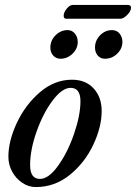

<svg xmlns="http://www.w3.org/2000/svg" viewBox="-20 -744 551 778"><path d="M14 -109Q14 -173 48.5 -246.5Q83 -320 142 -370.5Q201 -421 272 -421Q327 -421 359.5 -385.5Q392 -350 392 -294Q392 -230 358 -157.5Q324 -85 263 -35.5Q202 14 125 14Q96 14 70.5 -3Q45 -20 29.5 -48Q14 -76 14 -109ZM306 -334Q306 -388 266 -388Q232 -388 193.5 -337Q155 -286 128.5 -211.5Q102 -137 102 -75Q102 -19 142 -19Q177 -19 215.5 -72.5Q254 -126 280 -201.5Q306 -277 306 -334ZM184 -551Q184 -580 205 -601Q226 -622 254 -622Q272 -622 283.5 -608Q295 -594 295 -574Q295 -547 274 -526.5Q253 -506 225 -506Q207 -506 195.5 -519Q184 -532 184 -551ZM365 -551Q365 -580 385.5 -601Q406 -622 434 -622Q453 -622 464.5 -608Q476 -594 476 -574Q476 -547 455 -526.5Q434 -506 405 -506Q387 -506 376 -519Q365 -532 365 -551ZM238 -680Q238 -694 250.5 -709Q263 -724 275 -724H497Q511 -724 511 -713Q511 -699 495.5 -683.5Q480 -668 468 -668H249Q238 -668 238 -680Z"/></svg>

Font: EB Garamond Medium
Style: Italic
Weight: 500
Italic angle: -17.2°
Designer: Georg Duffner and Octavio Pardo
Foundry: Georg Duffner
Version: Version 1.000